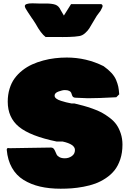

<svg xmlns="http://www.w3.org/2000/svg" viewBox="-20 -1105 766 1152"><path d="M343.8 27.3Q275.4 27.3 220.2 14.4Q165 1.5 121.3 -25.6Q77.6 -52.7 51.8 -98.4Q25.9 -144 20.5 -206.1Q20.5 -216.8 29.3 -216.8Q32.2 -215.8 39.1 -215.8Q79.1 -215.8 160.9 -217.8Q242.7 -219.7 285.2 -219.7Q295.9 -219.7 301.8 -213.1Q307.6 -206.5 311.3 -197Q314.9 -187.5 319.8 -178Q324.7 -168.5 337.2 -161.9Q349.6 -155.3 369.1 -155.3Q392.6 -155.3 411.1 -168.5Q429.7 -181.6 429.7 -205.1Q429.7 -239.7 355.5 -255.9H319.3Q161.6 -288.6 94 -344Q26.4 -399.4 26.4 -495.1Q26.4 -536.6 37.4 -572.5Q48.3 -608.4 67.9 -635Q87.4 -661.6 114.5 -682.9Q141.6 -704.1 172.6 -718.3Q203.6 -732.4 239 -741.9Q274.4 -751.5 309.6 -755.6Q344.7 -759.8 380.9 -759.8Q498 -759.8 601.6 -708Q630.4 -687.5 648.9 -667.2Q667.5 -647 676.8 -624.8Q686 -602.5 689.7 -584.7Q693.4 -566.9 695.3 -539.1L677.7 -521.5Q568.4 -515.6 507.8 -515.6Q495.6 -515.6 471.2 -517.1Q446.8 -518.6 434.6 -518.6Q423.8 -518.6 418.7 -523.2Q413.6 -527.8 411.9 -534.7Q410.2 -541.5 407.2 -548.3Q404.3 -555.2 395 -559.8Q385.7 -564.5 369.1 -564.5Q354.5 -564.5 331.1 -555.9Q307.6 -547.4 307.6 -531.2Q307.6 -521.5 317.4 -513.7Q327.1 -505.9 345.9 -500Q364.7 -494.1 376.7 -491.2Q388.7 -488.3 408.2 -484.4H425.8Q458 -476.6 480 -470.7Q502 -464.8 534.7 -453.4Q567.4 -441.9 590.1 -429.7Q612.8 -417.5 638.2 -398.2Q663.6 -378.9 679 -356.9Q694.3 -335 704.6 -304Q714.8 -272.9 714.8 -237.3Q714.8 -189 701.7 -149.4Q688.5 -109.9 667 -83Q645.5 -56.2 614.5 -35.6Q583.5 -15.1 551.5 -3.4Q519.5 8.3 481.2 15.4Q442.9 22.5 410.9 24.9Q378.9 27.3 343.8 27.3ZM128.9 -1068.4Q128.9 -1085 173.8 -1085Q181.6 -1085 194.6 -1084.5Q207.5 -1084 210.9 -1084H253.9Q292 -1084 312.5 -1076.7Q333 -1069.3 343.8 -1044.9L363.3 -1011.7Q370.6 -1022 384.8 -1045.9Q398.9 -1069.8 406.2 -1080.1H586.9Q594.2 -1078.6 595.7 -1069.3Q595.7 -1062 583 -1040L560.5 -1009.8Q552.7 -998 538.8 -973.6Q524.9 -949.2 515.6 -934.6Q506.3 -919.9 490.2 -905.8Q474.1 -891.6 456.1 -888.7Q431.6 -884.3 393.3 -883.3Q355 -882.3 322.3 -883.1Q289.6 -883.8 253.9 -882.8Q225.6 -903.8 193.4 -962.9L175.8 -990.2Q174.3 -991.7 173.1 -993.4Q171.9 -995.1 170.4 -997.3Q168.9 -999.5 168 -1001Q166.5 -1004.4 147.7 -1031.5Q128.9 -1058.6 128.9 -1068.4Z"/></svg>

Font: Bowlby One SC
Style: Regular
Weight: 400
Width: 1
Version: Version 1.2